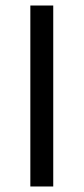

<svg xmlns="http://www.w3.org/2000/svg" viewBox="-20 -676 303 696"><path d="M90 0V-656H173V0Z"/></svg>

Font: Processing Sans Pro
Style: Regular
Weight: 400
Designer: Paul D. Hunt
Foundry: Adobe Systems Incorporated
Version: Version 2.020;PS 2.000;hotconv 1.0.86;makeotf.lib2.5.63406